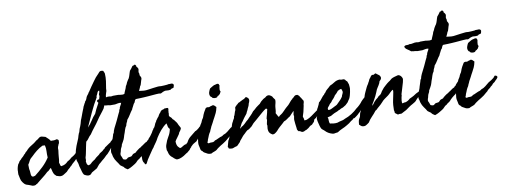

<svg xmlns="http://www.w3.org/2000/svg" viewBox="-103 -1081 3842 1460"><g transform="rotate(-10 1818.5 -351.0)"><path d="M307.6 -271.5 306.6 -263.7Q307.6 -260.3 304.7 -252Q299.8 -246.1 298.8 -239.3Q296.9 -235.4 295.4 -232.4Q293.9 -229.5 293 -224.6Q291 -218.8 291.5 -210.9Q292 -207 291.7 -203.4Q291.5 -199.7 291 -196.3Q289.1 -185.5 288.1 -175.3Q287.1 -165 286.1 -154.3Q286.1 -143.6 284.2 -129.9Q282.2 -116.2 280.3 -105.5Q284.7 -97.7 285.2 -90.8Q285.6 -83.5 292 -78.1Q311.5 -81.1 323.2 -87.4Q335 -93.8 345.7 -105.5Q353.5 -108.9 357.9 -112.3Q361.8 -115.7 369.1 -120.1L377 -127.9Q388.7 -134.3 390.1 -135.7Q391.1 -136.7 392.8 -137.7Q394.5 -138.7 396.5 -139.6Q413.1 -150.4 421.9 -162.1Q429.2 -168 434.1 -174.3Q438 -179.7 449.2 -184.6Q455.6 -192.4 463.4 -197.8Q471.2 -203.1 477.5 -210.9Q482.9 -210.9 485.4 -209Q486.8 -208 488.5 -207Q490.2 -206.1 492.2 -205.1Q495.1 -197.3 493.2 -189Q491.2 -180.7 486.3 -173.8Q481.4 -167.5 481.4 -166Q481.4 -165 480.5 -164.1Q477.5 -160.6 473.1 -156.7Q468.8 -153.3 465.8 -149.4Q460.9 -140.6 458 -140.6Q455.1 -140.6 453.1 -138.7Q444.3 -133.3 440.9 -130.9Q437 -127.4 429.7 -123Q419.4 -117.7 417 -115.2Q414.6 -112.8 413.1 -112.3Q401.4 -99.1 390.1 -90.3Q379.9 -82.5 368.2 -68.4Q364.3 -65.4 360.4 -62.5Q356.4 -59.6 353.5 -54.7Q344.7 -48.8 339.4 -43Q334 -37.1 327.1 -29.3Q321.3 -26.4 314.5 -21Q306.2 -14.6 299.8 -11.7Q297.4 -10.3 291.5 -7.3Q286.6 -4.9 282.2 -4.9Q271 -2.9 260.7 -6.8Q251.5 -10.3 242.2 -12.7Q238.3 -18.6 232.4 -22.5Q223.6 -33.2 219.7 -47.9Q215.8 -62.5 211.9 -79.1Q203.1 -73.2 197.3 -66.4Q191.4 -59.1 179.7 -53.7Q169.9 -44.4 159.7 -35.4Q149.4 -26.4 138.2 -18.1Q127.4 -9.8 116.2 -0.7Q105 8.3 93.8 17.6Q85.9 25.4 83 23.4Q74.2 34.2 51.8 30.3Q43.9 26.4 34.2 23.4Q27.3 21.5 18.6 17.6Q2 14.6 -9.3 2.9Q-20.5 -8.8 -28.3 -24.4Q-31.2 -32.7 -32.7 -39.1Q-33.2 -42.5 -34.2 -46.4Q-35.2 -50.3 -36.1 -54.7Q-36.6 -63 -39.1 -67.9Q-41 -73.2 -39.1 -78.1Q-41 -80.6 -40 -84.5Q-39.1 -89.4 -39.1 -91.8Q-40 -105.5 -36.6 -121.1Q-33.2 -136.7 -27.3 -149.4Q-24.4 -154.3 -19.5 -159.2Q-17.1 -162.1 -16.6 -165Q-16.1 -167.5 -13.7 -169.9Q-11.2 -172.9 -7.8 -175.8Q-2.9 -179.7 -1 -181.6Q1.5 -185.1 4.2 -188.2Q6.8 -191.4 10.3 -193.8Q13.7 -196.3 16.6 -199.2Q19.5 -202.1 22.5 -205.1Q25.9 -208.5 27.8 -211.9Q30.3 -215.8 35.2 -217.8Q39.1 -224.6 43.9 -229Q48.8 -233.4 54.7 -238.3Q71.3 -258.3 95.7 -272.5Q120.6 -286.6 139.6 -303.7Q146.5 -306.6 151.4 -310.5Q156.2 -314.5 161.1 -318.4Q173.3 -329.1 187.5 -325.2L212.9 -318.4Q222.7 -309.6 231.9 -300.8Q241.2 -292 248 -281.2Q251.5 -281.7 255.4 -282Q259.3 -282.2 263.7 -281.7Q272.5 -280.8 282.2 -283.2Q285.2 -283.2 288.1 -284.7Q291 -286.1 293 -286.1Q307.6 -281.2 307.6 -271.5ZM178.7 -256.8Q152.3 -244.1 130.9 -227.1Q109.4 -210 89.8 -190.4Q87.4 -188 84.7 -185.8Q82 -183.6 79.6 -181.2Q77.1 -179.2 74.7 -176.8Q72.3 -174.3 70.3 -171.9Q66.4 -167 63 -160.2Q59.6 -153.3 56.6 -147.5Q55.7 -145.5 54.7 -143.8Q53.7 -142.1 52.7 -141.1Q51.8 -140.1 50.8 -138.7Q49.8 -137.2 48.8 -135.7Q46.9 -130.9 47.4 -126Q47.9 -122.6 47.9 -115.2V-105.5Q47.9 -102.5 48.8 -95.7Q51.8 -85 51.8 -74.2Q51.8 -66.4 53.2 -55.2Q54.7 -43.9 60.5 -40Q66.9 -36.1 72.8 -38.1Q79.6 -40.5 84 -41Q118.2 -67.4 148.4 -96.2Q178.7 -125 202.1 -161.1Q200.2 -185.1 201.7 -210.4Q203.1 -234.4 197.3 -254.9Q193.4 -257.3 188 -256.3Q184.1 -255.9 178.7 -256.8Z M728.5 -230.5Q738.3 -228 742.7 -223.6Q746.1 -220.2 746.1 -215.8Q738.3 -205.1 736.8 -201.7Q735.4 -198.2 730.5 -196.3Q724.1 -186.5 717 -178Q710 -169.4 701.7 -161.6Q686.5 -147 671.9 -127.9Q665.5 -121.6 663.1 -118.2Q660.6 -114.7 654.3 -108.4Q642.6 -100.1 634.8 -91.3Q630.4 -86.4 625.7 -82.3Q621.1 -78.1 616.2 -74.2Q613.8 -72.3 611.6 -70.6Q609.4 -68.8 606.9 -66.9Q605 -64.9 602.5 -63Q600.1 -61 597.7 -58.6Q593.8 -54.7 588.9 -50.8Q586.9 -49.3 584.7 -47.6Q582.5 -45.9 580.1 -43.9Q574.2 -37.1 568.4 -30.3Q562.5 -23.4 556.6 -15.6Q546.4 -10.7 537.1 -3.9Q528.3 2.4 516.6 7.8Q511.7 10.7 507.3 17.1Q503.4 22.9 496.1 25.4Q488.3 28.3 479.5 26.9Q470.7 25.4 464.8 22.5Q458.5 18.1 457 17.6Q453.1 16.6 452.1 16.6Q442.9 3.4 439.5 -11.2Q437.5 -19 435.3 -26.9Q433.1 -34.7 430.7 -43Q428.7 -47.9 427.7 -53.2Q426.8 -58.6 425.8 -65.4L424.3 -73.2Q423.8 -75.2 423.3 -77.4Q422.9 -79.6 421.9 -82Q419.9 -86.9 418 -92.3Q416 -97.7 415 -103.5Q413.1 -115.2 413.6 -126.5Q414.1 -137.7 416 -148.4Q421.9 -180.7 433.1 -210Q444.3 -239.3 456.1 -265.6Q458.5 -277.8 461.4 -284.2Q464.4 -290.5 467.8 -301.8Q472.2 -307.1 474.6 -317.4Q475.6 -321.8 476.8 -326.2Q478 -330.6 479.5 -335Q481 -338.9 482.9 -343Q484.9 -347.2 486.8 -352.1Q490.7 -360.8 493.2 -370.1Q496.6 -381.3 498.5 -389.6Q499.5 -394.5 501.2 -398.9Q502.9 -403.3 504.9 -407.2Q508.8 -417.5 512.5 -427.2Q516.1 -437 519.5 -446.3Q522.9 -455.6 526.6 -464.8Q530.3 -474.1 534.2 -483.4Q535.2 -486.3 536.1 -489.3Q537.1 -492.2 538.1 -495.1Q540 -500.5 543.9 -505.9Q546.4 -512.7 548.8 -516.1Q552.7 -522 554.7 -525.4Q554.7 -530.8 558.1 -532.7Q560.5 -534.2 563.5 -539.1Q568.8 -547.4 570.8 -554.7Q572.8 -562 578.1 -570.3L589.8 -585Q590.8 -586.9 591.8 -588.9Q592.8 -590.8 593.8 -592.8Q596.2 -596.7 599.6 -599.6Q610.8 -617.2 623 -634.8L649.4 -671.9Q658.2 -685.5 668.9 -697.8Q679.7 -710 691.4 -721.7Q695.3 -726.6 700.7 -732.4Q706.1 -738.3 711.9 -739.3Q721.2 -740.2 731.4 -737.3Q734.4 -732.4 736.8 -727.1Q739.3 -721.7 741.2 -714.8Q743.2 -684.6 739.3 -656.2Q735.4 -627.9 730.5 -600.6Q729.5 -594.2 730 -591.3Q730.5 -588.4 729.5 -582Q727.5 -576.2 724.6 -566.9Q721.7 -557.6 719.7 -549.8Q719.7 -536.6 713.9 -525.4Q708 -514.6 706.1 -503.9Q703.1 -502 702.6 -497.6Q702.1 -493.2 699.2 -491.2Q696.8 -480 692.9 -471.7Q688.5 -462.9 685.5 -454.1Q678.2 -443.8 670.9 -434.1Q663.6 -424.3 655.8 -414.6Q647.9 -405.3 640.9 -395.3Q633.8 -385.3 627 -375Q609.9 -349.1 591.3 -326.2Q572.8 -303.2 555.7 -277.3Q542 -265.1 534.2 -252.9Q525.9 -239.7 511.7 -228.5Q509.3 -218.8 507.1 -208Q504.9 -197.3 502.4 -186Q500.5 -174.8 498 -163.1Q495.6 -151.4 493.2 -139.6Q492.7 -133.3 490.2 -126.5Q489.3 -123 488.3 -119.9Q487.3 -116.7 486.3 -113.3Q484.4 -106.4 485.4 -96.7Q485.8 -87.9 482.4 -80.1Q483.9 -76.2 484.9 -68.8Q485.4 -62.5 488.3 -57.6Q493.7 -48.8 500 -48.8Q507.3 -52.7 507.8 -52.2Q508.3 -51.8 510.7 -52.7Q515.6 -55.7 520.5 -60.5Q525.4 -65.4 529.3 -69.3Q534.7 -71.8 536.6 -73.7Q538.1 -75.2 542 -78.1Q544.9 -80.1 547.4 -81.1Q549.8 -82 551.8 -84Q565.9 -98.6 578.1 -106Q590.8 -113.3 598.6 -124L616.2 -134.8Q621.6 -137.7 626.5 -143.1Q630.9 -148.4 637.7 -151.4Q640.6 -155.3 641.6 -156.2Q642.6 -157.2 645.5 -161.1Q651.4 -165 657.2 -168.9Q663.1 -172.9 668.5 -176.8Q673.8 -180.7 679.9 -184.6Q686 -188.5 692.4 -192.4Q694.3 -197.3 698.7 -200.2Q703.1 -203.1 706.1 -206.1Q709 -209 710.9 -212.4Q713.4 -216.3 717.8 -216.8Q718.3 -221.2 722.2 -223.6Q726.1 -226.1 728.5 -230.5ZM675.8 -594.7H674.8Q666 -592.8 662.6 -585.9Q659.2 -579.1 656.2 -570.3Q654.3 -566.4 652.6 -563.5Q650.9 -560.5 649.9 -558.6Q647.9 -555.2 648.4 -546.9Q633.3 -522 619.6 -495.8Q606 -469.7 593.3 -442.4Q581.1 -415 568.4 -387.5Q555.7 -359.9 543 -332Q563 -352.1 579.6 -378.9Q587.9 -392.6 596.9 -404.3Q606 -416 615.2 -425.8Q622.1 -442.4 629.6 -458Q637.2 -473.6 645.5 -487.8Q661.6 -515.1 670.9 -552.7Q667 -564.9 671.9 -573.7Q676.8 -582.5 675.8 -594.7Z M973.6 -539.1Q995.1 -535.6 1011 -534.7Q1026.9 -533.7 1045.9 -537.1L1084.5 -542.5Q1100.1 -544.4 1122.1 -546.9Q1127.9 -547.4 1134.3 -546.9Q1137.7 -546.4 1140.6 -546.1Q1143.6 -545.9 1146.5 -545.9Q1159.2 -545.9 1171.4 -546.9Q1183.6 -547.9 1194.3 -548.8Q1196.3 -549.3 1198 -549.8Q1199.7 -550.3 1201.2 -550.8Q1204.1 -551.8 1207 -550.8Q1211.4 -550.8 1215.8 -550.8Q1220.2 -550.8 1224.6 -551.3Q1233.4 -551.8 1240.2 -544.9Q1243.2 -535.2 1242.2 -534.2Q1240.7 -532.7 1240.2 -531.2Q1239.3 -518.6 1236.8 -518.6Q1234.4 -518.6 1234.4 -516.6Q1226.6 -514.6 1221.2 -513.2Q1215.8 -511.7 1212.9 -506.8Q1196.3 -503.4 1182.1 -505.4Q1168 -507.8 1153.3 -501Q1146 -497.6 1139.2 -493.7Q1132.3 -489.3 1121.1 -493.2Q1111.3 -493.2 1098.6 -492.2Q1085.9 -491.2 1074.2 -490.2Q1057.6 -488.8 1036.9 -487.1Q1016.1 -485.4 1004.9 -484.9Q994.1 -484.4 974.1 -483.4Q954.1 -482.4 938.5 -482.4Q930.7 -476.1 928.2 -465.8Q925.8 -456.1 918 -450.2Q909.2 -430.7 905.3 -425.3Q900.9 -419.4 898.4 -410.2Q884.8 -392.6 873.5 -373.5Q863.3 -356 847.7 -337.9Q845.7 -327.1 840.3 -318.8Q835.4 -311 833 -296.9Q822.8 -283.2 817.4 -264.6Q814.9 -255.9 811.8 -246.6Q808.6 -237.3 804.7 -227.5Q802.7 -219.7 800.3 -212.4Q797.9 -205.1 794.9 -197.3Q791.5 -188.5 785.6 -179.2Q783.2 -175.3 780.5 -170.7Q777.8 -166 775.4 -161.1Q773.4 -159.2 773.4 -155.8Q773.4 -153.3 772.5 -150.4Q771 -147 769.5 -143.8Q768.1 -140.6 766.6 -138.2Q764.6 -134.8 761.7 -127.9Q760.3 -124.5 759.3 -117.7Q758.3 -110.8 756.8 -107.4Q756.3 -106 755.9 -104.5Q755.4 -103 754.9 -102.1Q754.4 -101.1 753.9 -99.6Q753.4 -98.1 752.9 -96.7Q750 -83 752.9 -78.1Q755.9 -73.2 757.8 -68.4Q758.8 -65.4 759.8 -63Q760.7 -60.5 761.7 -58.1Q764.2 -53.7 764.6 -48.8Q767.1 -47.9 769.5 -46.9Q772 -45.9 773.9 -44.9Q777.8 -43 783.2 -43Q789.6 -42 795.9 -48.3Q802.7 -55.2 807.6 -55.7Q813.5 -57.6 820.8 -57.6Q827.1 -57.6 832 -60.5Q835 -63 837.4 -65.4Q839.8 -67.9 841.8 -70.3Q844.7 -74.7 852.5 -77.1Q868.2 -81.1 869.1 -83.5Q869.6 -85.4 876 -90.8Q879.4 -93.3 882.6 -95.7Q885.7 -98.1 888.2 -100.1Q892.1 -103.5 901.4 -109.4Q911.1 -114.3 912.6 -115.2Q914.1 -116.2 920.9 -122.1Q925.8 -124.5 929.9 -127.2Q934.1 -129.9 937.5 -132.8Q942.9 -137.7 953.1 -143.6Q964.8 -148.4 966.1 -149.7Q967.3 -150.9 967.8 -152.8Q968.3 -154.8 978.5 -161.1Q981.9 -168.5 987.3 -173.8Q989.7 -176.3 992.7 -179.4Q995.6 -182.6 999 -186.5Q1005.4 -193.8 1011.2 -198.2Q1018.1 -203.6 1022.5 -208Q1024.4 -209.5 1027.3 -212.4Q1030.3 -215.3 1034.2 -215.8Q1037.1 -218.3 1039.3 -220.2Q1041.5 -222.2 1043.5 -224.1Q1045.4 -226.1 1048.1 -228.5Q1050.8 -231 1054.7 -234.4L1059.6 -239.3Q1063 -242.7 1064.5 -243.2Q1068.8 -243.2 1070.8 -240.2Q1073.2 -237.3 1077.1 -237.3Q1076.7 -231 1076.4 -227.1Q1076.2 -223.1 1076.2 -221.2Q1076.2 -217.3 1074.2 -213.9Q1068.4 -204.6 1061 -204.1Q1053.7 -203.1 1049.8 -193.4Q1046.9 -195.3 1042.5 -194.3Q1038.1 -193.4 1036.1 -191.4Q1038.1 -188 1038.1 -184.6Q1038.1 -182.6 1039.1 -177.7Q1021 -159.7 1015.6 -149.4Q1003.4 -136.7 1002.9 -135.3L1002 -133.8L994.1 -126Q980.5 -115.2 973.6 -105.5Q967.3 -96.2 953.1 -87.9Q942.4 -80.1 938.5 -76.2Q936.5 -74.2 933.6 -71.5Q930.7 -68.8 926.8 -65.4Q924.3 -63 919.4 -57.1Q914.6 -51.3 911.1 -48.8Q904.8 -43.9 897.9 -40Q892.6 -37.1 886.7 -30.3Q872.6 -23.9 865.7 -14.6Q859.4 -6.3 846.7 2Q837.9 7.8 822.8 16.6Q807.6 25.4 796.9 29.3Q795.4 29.8 793.9 30.3Q792.5 30.8 791.5 31.2Q790.5 31.7 789.1 32.2Q787.6 32.7 786.1 33.2Q778.3 28.3 771 23.4Q763.7 18.6 758.8 9.8Q749.5 2.9 744.6 0Q738.8 -3.4 734.4 -7.8Q729.5 -16.1 724.1 -24.4Q718.8 -32.7 712.4 -41Q699.7 -58.1 693.4 -78.1Q691.9 -80.6 690.9 -86.4L689.5 -95.7Q688.5 -99.6 687.5 -103Q686.5 -106.4 685.5 -109.4Q683.6 -114.3 684.6 -124Q684.6 -130.9 686.5 -136.7Q687.5 -140.1 688.5 -143.8Q689.5 -147.5 690.4 -151.4Q692.4 -157.7 694.8 -163.8Q697.3 -169.9 699.7 -175.8Q705.6 -189 708 -201.2Q713.9 -221.7 720.7 -240.2Q722.2 -243.7 723.1 -249.5Q723.6 -253.9 728.5 -255.9Q732.4 -275.4 741.2 -293.5Q750 -311.5 758.8 -328.1Q764.2 -338.4 769 -348.9Q773.9 -359.4 778.8 -370.1Q783.7 -380.9 788.6 -391.4Q793.5 -401.9 798.8 -412.1Q799.3 -422.9 806.6 -431.6Q807.1 -441.4 814.5 -452.6Q821.8 -463.9 824.2 -473.6Q813.5 -476.6 800.3 -474.1Q787.1 -471.7 777.3 -469.7Q759.8 -469.2 740.2 -469.7Q736.8 -470.2 733.6 -470.9Q730.5 -471.7 727.1 -472.2Q720.7 -473.6 714.8 -473.6Q706.1 -473.1 701.7 -475.1Q696.8 -477.5 692.4 -475.6Q678.7 -487.3 664.3 -496.1Q649.9 -504.9 645.5 -518.6Q645.5 -521.5 648.4 -523.4Q652.3 -526.4 653.3 -527.3Q661.6 -529.8 670.9 -528.8Q680.2 -528.3 686.5 -532.2Q700.7 -530.3 715.3 -534.2Q728.5 -538.1 743.2 -537.1Q745.1 -537.1 749 -536.1Q752.9 -535.2 754.9 -535.2Q759.8 -534.7 763.2 -535.2Q765.1 -535.6 767.1 -536.1Q769 -536.6 771.5 -537.1Q777.3 -538.1 784.2 -537.1Q791 -536.1 797.9 -537.1Q812 -538.1 828.6 -534.7Q846.7 -531.2 860.4 -536.1Q862.8 -543 865.5 -550Q868.2 -557.1 871.6 -564Q878.4 -578.1 881.8 -591.8Q885.7 -597.7 889.6 -605Q893.6 -612.3 895.5 -619.1L904.8 -634.8Q906.7 -637.7 908.7 -640.6Q910.6 -643.6 913.1 -646.5Q919.9 -660.6 923.3 -673.3Q925.3 -680.2 927.5 -687.3Q929.7 -694.3 932.6 -702.1Q939 -709 945.3 -717.3Q951.7 -725.6 958 -735.4Q965.3 -734.4 969.2 -739.3Q973.6 -744.1 982.4 -738.3Q982.4 -735.4 984.9 -732.9Q987.3 -730.5 985.4 -725.6Q995.1 -715.8 998 -708Q1000 -700.2 996.6 -689.9Q993.2 -679.7 998 -670.9Q1000 -666.5 999 -661.6Q998 -656.2 1000 -653.3Q1002.4 -647.9 1005.4 -643.6Q1008.8 -638.7 1008.8 -630.9Q1008.8 -627.9 1007.3 -623.5Q1005.9 -619.1 1003.9 -614.3Q1000.5 -599.6 998 -593.8Q997.1 -590.8 996.1 -587.6Q995.1 -584.5 994.1 -581.1Q987.3 -572.8 987.3 -570.8Q987.3 -569.3 986.3 -566.4Q984.9 -563.5 983.4 -559.8Q981.9 -556.2 980 -552.2Q978 -548.3 976.6 -544.9Q975.1 -541.5 973.6 -539.1Z M1256.8 -77.1Q1260.7 -82.5 1262.7 -84.5Q1265.1 -86.9 1268.6 -88.9Q1280.8 -114.7 1300.5 -129.9Q1320.3 -145 1342.8 -164.1Q1347.7 -164.1 1351.1 -167.5Q1354.5 -170.9 1359.4 -172.9Q1365.2 -178.2 1370.6 -181.6Q1375 -184.6 1377.9 -189.5Q1389.2 -194.8 1398.9 -204.1Q1409.2 -213.4 1418.9 -220.7Q1426.8 -222.7 1435.5 -218.8Q1439.5 -210.9 1438.5 -202.1Q1437.5 -193.4 1428.7 -192.4Q1425.8 -189.5 1422.4 -186.5Q1418.9 -183.6 1414.1 -182.6Q1404.3 -180.7 1401.4 -174.8Q1400.9 -165.5 1398.9 -163.6Q1397 -161.6 1396.5 -160.2Q1385.7 -142.1 1372.6 -129.2Q1359.4 -116.2 1347.7 -97.7Q1342.3 -94.2 1338.9 -86.9Q1321.3 -77.1 1313 -71.8Q1304.7 -66.4 1297.9 -58.6Q1292 -55.2 1292 -52.7Q1292 -50.8 1290 -48.8Q1280.3 -40.5 1278.8 -36.6Q1277.3 -32.7 1274.4 -30.3Q1269.5 -26.9 1265.9 -23.7Q1262.2 -20.5 1259.8 -18.1Q1253.9 -12.2 1247.1 -9.8Q1238.8 -2.9 1222.7 6.6Q1206.5 16.1 1189.5 21.2Q1172.4 26.4 1161.1 21.5L1154.3 16.1Q1152.3 14.6 1147.5 11.7Q1141.1 3.9 1133.3 -1.5Q1126.5 -6.3 1120.1 -15.6Q1112.8 -25.9 1110.8 -36.6Q1108.9 -47.9 1103.5 -58.6Q1101.1 -84 1107.4 -100.6Q1112.8 -117.2 1119.1 -131.6Q1125.5 -146 1133.3 -158.2Q1148.4 -181.6 1154.3 -213.9Q1143.6 -224.6 1142.1 -233.9Q1141.6 -238.8 1140.1 -245.1Q1138.7 -251.5 1136.7 -259.8Q1111.3 -243.2 1089.8 -217.8Q1068.4 -192.4 1051.8 -166L1040 -144.5Q1035.2 -135.3 1028.3 -127Q1023.4 -122.1 1023.4 -120.6Q1023.4 -119.1 1021.5 -117.2Q1017.6 -112.3 1015.1 -108.9Q1012.7 -105.5 1011.7 -103.5Q1010.7 -101.6 1009.8 -99.9Q1008.8 -98.1 1007.8 -96.7Q1004.9 -92.8 1002.9 -90.8Q1001 -88.9 998 -85Q984.4 -65.4 973.1 -48.3L950.2 -13.7Q944.8 -5.4 941.4 2.9Q938 11.7 931.6 18.6Q921.9 19.5 920.4 15.6Q918.9 11.7 920.9 8.8Q909.2 1 907.7 -21.5Q906.2 -43.9 912.1 -57.6Q909.2 -66.4 910.2 -67.4Q911.1 -68.4 911.1 -70.3Q923.8 -87.9 937 -105.5Q950.2 -123 964.8 -138.7Q967.3 -142.1 969.7 -145.5Q972.2 -148.9 974.1 -152.3Q979 -159.7 984.4 -165Q992.7 -179.2 1004.4 -194.3Q1016.1 -209 1023.4 -224.6Q1028.8 -230 1030.8 -235.4Q1033.2 -241.2 1039.1 -245.1Q1042.5 -251 1045.2 -256.6Q1047.9 -262.2 1049.8 -267.6Q1052.7 -276.9 1060.5 -286.1Q1062.5 -293 1065.4 -296.9Q1068.4 -300.8 1073.2 -305.7Q1073.7 -310.1 1078.6 -314Q1083.5 -317.9 1085.9 -322.3Q1088.4 -329.1 1090.8 -331.1Q1093.8 -333.5 1093.8 -337.9Q1098.6 -342.8 1103.5 -348.1Q1108.4 -353.5 1112.3 -361.3Q1126 -369.1 1131.3 -369.1Q1136.7 -369.1 1139.6 -374Q1143.6 -374 1148.2 -374Q1152.8 -374 1158.2 -374.5Q1169.4 -375.5 1169.9 -367.2Q1170.4 -365.2 1169.9 -362.3Q1169.4 -360.8 1168.9 -359.4Q1168.5 -357.9 1168 -356.4Q1168.5 -347.7 1168 -347.2Q1167 -346.2 1167 -345.7Q1166 -341.8 1166.5 -338.9Q1167 -336.4 1167 -330.1Q1166.5 -326.2 1166 -323.2Q1165.5 -320.3 1165 -317.9Q1164.1 -313 1168.9 -306.6Q1171.4 -303.2 1174.8 -301.3Q1178.2 -299.3 1181.6 -294.9Q1184.1 -292.5 1185.1 -289.1Q1186 -285.6 1188.5 -283.2Q1190.4 -280.8 1194.3 -278.3Q1198.2 -275.9 1200.2 -271.5Q1205.6 -267.6 1203.6 -266.6Q1202.1 -265.6 1208 -262.7Q1219.2 -248.5 1224.6 -232.4Q1231 -220.2 1235.4 -212.9Q1240.2 -205.1 1235.4 -197.3Q1232.4 -194.3 1228.5 -185.5Q1224.1 -181.2 1220.7 -175.8Q1218.8 -172.4 1217.8 -168.5Q1217.3 -165 1214.8 -162.1Q1206.1 -147.9 1196.8 -136.7Q1187.5 -125.5 1180.7 -112.3Q1181.2 -84.5 1191.4 -71.3Q1203.1 -57.6 1206.1 -57.6Q1212.4 -56.6 1219.7 -61.5L1232.4 -69.3Q1234.4 -70.3 1236.1 -71.3Q1237.8 -72.3 1239.3 -73.2Q1242.2 -75.2 1246.1 -76.2Q1256.3 -79.6 1255.9 -78.6Q1255.4 -77.1 1256.8 -77.1Z M1569.3 -489.3 1579.1 -486.3Q1581.1 -483.9 1581.1 -480.5Q1581.1 -478 1584 -475.6Q1582 -466.8 1580.6 -457.5Q1579.1 -448.2 1579.1 -439.5Q1579.1 -436 1581.5 -432.6Q1584 -429.2 1584 -426.8Q1579.1 -415.5 1576.7 -413.1Q1574.2 -410.6 1574.2 -408.2Q1569.3 -406.2 1566.9 -402.3Q1564.5 -398.4 1558.6 -398.4Q1556.6 -395.5 1554.2 -394Q1551.3 -392.1 1550.8 -388.7Q1534.7 -381.8 1515.6 -389.6Q1510.3 -398.9 1502 -402.3Q1489.3 -420.9 1501 -446.3Q1502.9 -451.2 1505.4 -456.5Q1507.8 -461.9 1509.8 -463.9Q1520 -471.2 1525.4 -473.6Q1527.3 -474.6 1529.5 -475.8Q1531.7 -477.1 1533.7 -478.5Q1537.1 -481 1543.9 -483.4Q1546.9 -484.4 1549.3 -484.4Q1553.2 -484.4 1556.6 -486.3Q1558.6 -486.8 1560.3 -487.3Q1562 -487.8 1563.5 -488.3Q1567.4 -489.3 1569.3 -489.3ZM1422.9 -56.6 1427.7 -54.7Q1436.5 -58.6 1449.2 -57.6Q1462.4 -56.6 1469.7 -61.5Q1474.6 -65.4 1476.6 -67.4Q1479.5 -70.3 1483.4 -69.3Q1499 -75.2 1509.8 -81.1Q1521 -86.9 1533.2 -89.8Q1541 -92.8 1546.9 -98.6Q1566.9 -105 1580.8 -116.7Q1594.7 -128.4 1611.3 -141.6Q1625 -149.4 1634.3 -155.3Q1643.6 -161.1 1654.3 -169.9Q1656.7 -175.3 1659.7 -177.2Q1662.1 -178.7 1665 -183.6Q1682.6 -183.6 1684.6 -169.9Q1679.7 -159.2 1671.4 -152.3Q1662.6 -145 1656.2 -136.7Q1648.4 -131.8 1643.6 -127.9Q1638.7 -124 1633.8 -116.2Q1633.3 -116.2 1627.9 -111.8Q1623 -107.4 1622.1 -107.4Q1614.3 -98.1 1610.4 -96.2Q1606.4 -94.2 1596.7 -85.9Q1590.3 -75.2 1579.1 -68.4Q1558.1 -48.3 1534.7 -34.7Q1522.5 -27.8 1511.7 -20.8Q1501 -13.7 1491.2 -6.8Q1486.3 -3.9 1484.4 -1.5Q1482.4 1 1477.5 4.9Q1472.7 8.8 1462.4 12.7Q1452.1 16.6 1444.3 19.5Q1438 23.4 1433.6 25.4Q1411.6 26.4 1400.4 18.6Q1387.7 11.7 1380.9 7.8Q1374 3.9 1369.1 -4.9Q1357.9 -10.3 1356 -22.9Q1355 -29.8 1353.5 -36.1Q1352.1 -42.5 1350.6 -48.8Q1349.6 -53.7 1348.6 -60.1Q1347.7 -66.4 1348.6 -73.2Q1351.1 -84.5 1351.6 -96.2Q1352.1 -106.9 1356.4 -117.2Q1360.8 -127 1361.8 -138.7Q1362.8 -150.4 1367.2 -160.2Q1373.5 -169.9 1372.6 -170.9Q1372.1 -171.4 1373 -173.8L1377.4 -179.7Q1378.9 -181.6 1381.8 -186.5L1387.7 -201.2Q1392.1 -209.5 1396.5 -214.8Q1400.9 -220.7 1404.3 -231.4Q1406.7 -238.3 1409.7 -242.2Q1411.6 -244.6 1413.3 -247.3Q1415 -250 1417 -252.9Q1419.4 -257.8 1421.9 -265.1Q1422.9 -268.6 1424.1 -271.7Q1425.3 -274.9 1426.8 -278.3Q1429.7 -286.1 1434.1 -293.9Q1438.5 -301.8 1443.4 -309.6Q1447.3 -317.4 1450.2 -321.3Q1453.1 -325.2 1461.9 -326.2Q1466.3 -327.1 1470.7 -325.7Q1476.1 -324.2 1480.5 -326.2Q1493.2 -332 1498 -332Q1502.9 -332 1504.9 -335Q1515.1 -334.5 1520.5 -328.1Q1525.9 -322.3 1532.2 -316.4Q1526.4 -288.1 1519 -272.9Q1511.7 -257.8 1502.9 -241.2Q1498 -233.4 1493.2 -223.6Q1488.3 -213.9 1484.4 -206.1Q1479.5 -195.3 1474.1 -187Q1467.8 -177.2 1464.8 -168L1460.4 -158.7Q1457.5 -152.8 1456.1 -149.4Q1455.1 -146 1453.9 -142.8Q1452.6 -139.6 1450.7 -137.2Q1448.7 -134.8 1447.3 -132.1Q1445.8 -129.4 1444.3 -127Q1441.4 -121.1 1438.5 -115.2Q1435.5 -109.4 1433.6 -102.5Q1428.7 -91.8 1427.7 -88.4Q1427.2 -87.4 1426.8 -86.2Q1426.3 -85 1425.8 -84Q1423.8 -73.2 1419.9 -66.4Q1416 -59.6 1422.9 -56.6Z M1680.7 -124Q1685.5 -124.5 1688.5 -128.4Q1690.4 -130.9 1695.3 -134.8Q1696.8 -135.7 1698.2 -136.7Q1699.7 -137.7 1701.7 -138.7Q1703.6 -139.6 1705.1 -140.6Q1706.5 -141.6 1708 -142.6Q1720.7 -151.9 1730 -162.1Q1739.3 -171.9 1751 -180.7Q1757.3 -188 1763.9 -194.6Q1770.5 -201.2 1776.9 -207.5Q1789.1 -219.2 1800.8 -235.4Q1816.4 -247.1 1830.1 -260.7Q1839.4 -266.6 1845.2 -272Q1851.1 -277.3 1861.3 -283.2Q1866.2 -289.1 1872.1 -295.9Q1877.9 -302.7 1885.7 -307.6Q1894 -315.9 1902.8 -319.3Q1911.6 -322.8 1919.9 -331.1Q1934.6 -338.9 1946.3 -333.5Q1958 -328.1 1964.8 -320.3Q1968.3 -311.5 1976.6 -301.8Q1977.5 -300.3 1978.5 -298.8Q1979.5 -297.4 1980.5 -296.4Q1982.4 -294.4 1982.4 -289.1Q1982.4 -277.8 1979.5 -266.6Q1978 -261.2 1976.8 -255.9Q1975.6 -250.5 1974.6 -245.1Q1973.6 -238.3 1973.1 -231.7Q1972.7 -225.1 1972.2 -218.3Q1971.7 -205.6 1967.8 -191.4Q1973.1 -183.6 1977.1 -174.8Q1981 -165.5 1986.3 -160.2Q1989.7 -160.6 1995.1 -168Q1997.6 -169.9 2000.2 -171.6Q2002.9 -173.3 2006.3 -175.3Q2013.2 -179.2 2017.6 -183.6Q2021.5 -187.5 2024.9 -190.9Q2028.3 -194.3 2031.7 -197.3Q2039.1 -203.6 2044.9 -210.9Q2048.3 -214.4 2051.8 -217.5Q2055.2 -220.7 2058.6 -223.6Q2062 -226.6 2065.7 -229.7Q2069.3 -232.9 2073.2 -236.3Q2077.1 -240.2 2080.6 -244.4Q2084 -248.5 2087.4 -252.4Q2090.8 -256.3 2094.2 -260.5Q2097.7 -264.6 2101.6 -268.6Q2105 -272.9 2107.9 -273.9Q2111.3 -275.4 2113.3 -280.3Q2120.6 -283.7 2126.5 -291Q2131.8 -297.9 2141.6 -300.8Q2151.4 -301.8 2154.3 -300.8Q2157.2 -299.8 2163.1 -293.9Q2168 -290.5 2170.4 -284.2Q2172.9 -277.8 2177.7 -274.4Q2186.5 -256.8 2191.4 -252.9Q2194.8 -245.1 2192.9 -237.3L2188.5 -221.7Q2188 -215.8 2187.5 -212.2Q2187 -208.5 2186.5 -206.5Q2186 -204.6 2185.5 -202.6Q2185.1 -200.7 2184.6 -198.2Q2178.7 -164.1 2167 -131.8Q2167.5 -125 2170.9 -117.7Q2173.8 -111.8 2172.9 -100.6Q2178.7 -99.6 2184.1 -100.6Q2189.5 -101.6 2193.4 -102.5Q2213.9 -110.8 2232.4 -124Q2245.1 -133.8 2258.8 -143.1Q2272.9 -152.8 2285.2 -162.1Q2289.6 -165.5 2293 -169.4Q2296.4 -173.3 2300.8 -176.8Q2310.5 -184.6 2319.8 -189.5Q2329.1 -194.3 2338.9 -199.2Q2343.8 -202.1 2346.7 -205.1Q2349.6 -208 2353.5 -211.9Q2358.4 -216.8 2367.2 -222.2Q2376 -227.5 2383.8 -231.4Q2397.5 -231.9 2397.9 -227.1L2399.4 -217.8Q2386.7 -209 2375.5 -199.7Q2364.3 -190.4 2352.5 -180.7Q2349.6 -178.7 2347.2 -177.2Q2344.7 -175.8 2339.8 -173.8Q2335.9 -170.9 2334.5 -168.5Q2333 -166 2328.1 -163.1Q2325.2 -160.6 2322.3 -158.4Q2319.3 -156.2 2316.4 -153.8Q2310.5 -149.4 2305.7 -144.5Q2298.8 -139.6 2293 -134.8Q2287.1 -129.9 2282.2 -125Q2276.9 -119.6 2273.4 -114.3Q2270.5 -109.4 2263.7 -103.5Q2258.8 -101.6 2255.4 -98.6L2248 -92.8Q2246.1 -86.9 2245.1 -82.5Q2244.6 -78.6 2239.3 -73.2Q2231.4 -66.4 2230 -64Q2228.5 -61.5 2225.6 -58.6Q2223.6 -57.1 2218.8 -55.2Q2216.8 -54.7 2214.8 -53.7Q2212.9 -52.7 2210.9 -51.8Q2206.5 -49.3 2202.1 -44.9Q2200.2 -43 2198 -41Q2195.8 -39.1 2193.4 -37.1Q2189.5 -34.7 2186 -32.7Q2182.6 -30.8 2180.2 -28.8Q2176.3 -25.9 2166 -23.4Q2155.8 -16.6 2151.4 -17.1Q2148.4 -17.6 2141.6 -16.6Q2139.2 -15.6 2137.2 -18.6Q2135.3 -21.5 2131.8 -21.5Q2125.5 -27.3 2122.1 -26.4Q2118.2 -25.4 2115.2 -27.3Q2105.5 -38.6 2105.5 -43.9Q2105.5 -46.9 2105.2 -50Q2105 -53.2 2104.5 -56.6Q2102.5 -71.3 2100.6 -86.4Q2098.6 -101.6 2097.7 -118.2Q2097.7 -125 2099.1 -130.9Q2101.1 -138.2 2101.6 -143.6Q2101.6 -146 2100.6 -150.9Q2099.6 -155.8 2099.6 -157.2Q2100.6 -165.5 2102.5 -171.9Q2104.5 -177.7 2103.5 -185.5Q2097.2 -178.2 2092.3 -173.1Q2087.4 -168 2084 -164.6Q2080.6 -161.1 2077.4 -157.7Q2074.2 -154.3 2071.3 -150.4Q2056.2 -141.6 2045.9 -133.3Q2035.2 -124.5 2019.5 -119.1Q2012.7 -112.3 2006.1 -106.2Q1999.5 -100.1 1993.2 -94.7Q1986.8 -89.4 1980.2 -83.3Q1973.6 -77.1 1966.8 -70.3Q1950.7 -49.3 1931.6 -39.1Q1924.8 -37.1 1920.9 -36.6Q1917 -36.1 1913.1 -39.1Q1892.6 -50.8 1888.7 -69.3Q1884.8 -87.9 1889.6 -110.4Q1885.3 -119.6 1890.9 -137Q1896.5 -154.3 1892.6 -162.1Q1894 -169.4 1896 -177Q1897.9 -184.6 1900.4 -192.4Q1902.8 -200.2 1904.5 -207.8Q1906.2 -215.3 1907.2 -222.7Q1912.1 -229.5 1908.7 -233.4Q1905.3 -237.3 1902.3 -240.2Q1885.7 -230.5 1870.6 -217.3Q1855.5 -204.1 1839.8 -190.4Q1835.9 -187 1832.3 -183.8Q1828.6 -180.7 1824.7 -177.2Q1821.3 -173.8 1817.4 -170.7Q1813.5 -167.5 1809.6 -164.1L1793.9 -150.9Q1785.6 -144 1780.3 -136.7Q1773.9 -127.9 1770 -125L1763.7 -120.1Q1759.3 -117.7 1755.9 -114.3Q1753.9 -112.3 1750 -109.4Q1747.1 -106.9 1742.2 -105L1733.4 -101.6Q1727.5 -97.7 1721.2 -91.3Q1714.8 -85 1710 -80.1Q1706.1 -76.2 1701.2 -72.3Q1695.8 -67.9 1693.4 -64.5Q1687.5 -56.2 1679.2 -46.9Q1675.8 -43 1672.1 -38.8Q1668.5 -34.7 1665 -30.3Q1664.6 -25.9 1659.7 -21L1650.4 -11.7Q1648.4 -9.8 1646.5 -7.6Q1644.5 -5.4 1642.1 -2.9Q1638.2 1.5 1632.8 3.9L1626 5.4Q1620.6 6.3 1618.2 7.8Q1615.2 8.8 1612.1 10Q1608.9 11.2 1605.5 12.7Q1599.1 15.6 1590.8 14.6L1579.1 13.2Q1574.7 12.7 1569.3 8.8Q1569.3 1 1564.5 -2Q1566.9 -15.1 1570.8 -25.4Q1574.7 -36.1 1577.1 -47.9Q1584.5 -58.1 1588.4 -69.8Q1592.3 -81.5 1598.6 -93.8Q1603 -106 1608.9 -119.1L1619.1 -142.6Q1621.1 -148.4 1622.8 -153.8Q1624.5 -159.2 1626 -164.1Q1628.9 -174.3 1633.8 -181.6Q1640.1 -191.9 1640.6 -196.3Q1651.4 -209 1651.4 -222.7Q1656.7 -228.5 1659.2 -239.3Q1661.6 -249.5 1665 -257.8Q1667 -261.7 1668.5 -264.6Q1669.9 -267.6 1670.9 -272.5Q1671.9 -278.8 1671.4 -281.7Q1670.9 -285.6 1673.8 -291Q1675.8 -293.5 1677.7 -295.4Q1679.7 -297.4 1681.6 -299.3Q1683.6 -301.3 1685.5 -303.2Q1687.5 -305.2 1689.5 -307.6Q1693.8 -308.1 1696.3 -312.5Q1698.7 -316.4 1702.1 -318.4Q1712.9 -321.8 1714.4 -323.2Q1716.3 -325.2 1716.8 -325.2L1731.4 -332.5Q1732.9 -333.5 1734.6 -334.2Q1736.3 -335 1738.3 -335.9Q1740.2 -336.9 1741.7 -337.4Q1743.2 -337.9 1744.1 -338.4Q1745.1 -338.9 1746.6 -339.4Q1748 -339.8 1750 -340.8Q1752.4 -343.3 1757.8 -346.7Q1763.2 -350.1 1765.6 -352.5Q1775.4 -348.6 1782.2 -340.3Q1789.1 -332 1786.1 -318.4Q1785.2 -313.5 1783.2 -309.1Q1781.2 -304.7 1779.3 -300.8Q1777.8 -297.4 1776.9 -291.5Q1775.9 -285.6 1774.4 -283.2Q1767.6 -271 1765.6 -265.1Q1763.2 -257.8 1760.7 -252.9Q1756.8 -246.6 1753.9 -240.2Q1751 -232.4 1748.5 -227.5Q1746.1 -222.7 1741.2 -217.8Q1737.3 -212.9 1735.4 -210.9Q1731.9 -207.5 1729.5 -203.1Q1726.1 -198.7 1722.7 -193.8Q1719.2 -189 1715.8 -183.6Q1709.5 -173.3 1701.2 -164.1L1690.9 -144.5Q1686 -135.3 1680.7 -124Z M2306.6 -215.8Q2313 -219.2 2322.3 -230.7Q2331.5 -242.2 2340.3 -253.2Q2349.1 -264.2 2353.5 -265.6Q2356.4 -270.5 2358.9 -273.9Q2361.3 -277.3 2366.2 -280.3Q2374 -294.4 2386.7 -304.2Q2399.9 -314.5 2411.1 -326.2Q2420.4 -330.1 2429.9 -335Q2439.5 -339.8 2448.7 -346.2Q2467.8 -358.9 2491.2 -359.4Q2502 -354.5 2512.2 -356.4Q2522 -358.4 2531.2 -351.6Q2536.6 -342.3 2540 -340.3Q2543.5 -338.4 2545.9 -335Q2549.8 -322.8 2551.8 -318.8Q2554.2 -314.9 2554.7 -310.5Q2555.2 -303.2 2555.7 -298.1Q2556.2 -293 2556.6 -289.6Q2557.1 -283.2 2556.6 -277.3Q2553.7 -252.4 2546.9 -227.5Q2545.9 -224.6 2544.9 -221.7Q2543.9 -218.8 2543 -215.3Q2541 -209 2538.1 -204.1Q2530.8 -194.8 2527.8 -189Q2523.4 -181.2 2521.5 -178.7Q2515.6 -172.9 2510.5 -168Q2505.4 -163.1 2501 -159.2Q2496.6 -156.7 2492.2 -154.1Q2487.8 -151.4 2483.4 -148.4Q2475.1 -143.1 2463.9 -140.6L2455.1 -135.3Q2450.7 -132.3 2445.3 -131.8Q2436.5 -125.5 2425.8 -121.6Q2420.9 -119.6 2415.8 -117.7Q2410.6 -115.7 2405.3 -113.3Q2397.9 -110.4 2392.6 -106.4Q2387.2 -102.5 2378.9 -98.6Q2374.5 -97.2 2364.7 -95.2Q2355.5 -93.8 2351.6 -91.8Q2356.4 -82 2355.5 -67.4Q2355 -53.7 2360.4 -43Q2373 -40 2388.2 -38.6Q2403.3 -37.1 2417 -39.1Q2419.4 -39.6 2422.1 -40.5Q2424.8 -41.5 2427.7 -42.5Q2430.7 -43.5 2433.6 -44.4Q2436.5 -45.4 2439.5 -45.9Q2450.2 -47.9 2460.4 -50.8Q2470.7 -53.7 2478.5 -58.6Q2506.8 -68.4 2533.2 -85Q2559.6 -101.6 2579.1 -121.1Q2590.8 -128.9 2605 -142.6Q2619.1 -156.2 2627 -168Q2641.6 -183.6 2652.8 -192.4Q2664.1 -201.2 2673.8 -200.2Q2681.6 -200.2 2689 -190.9Q2696.3 -181.6 2687.5 -170.9Q2678.2 -165 2667 -153.3Q2656.2 -141.6 2644.5 -136.7Q2636.2 -131.3 2622.6 -115.2Q2609.4 -100.1 2600.6 -91.8Q2598.6 -89.8 2596.2 -87.4Q2593.8 -85 2590.3 -82.5Q2584 -77.6 2580.1 -72.3Q2564.9 -59.6 2550.8 -50.8Q2545.4 -52.7 2542 -48.8Q2537.6 -43.5 2534.2 -41Q2532.7 -40 2531.2 -39.1Q2529.8 -38.1 2527.8 -37.1Q2525.9 -36.1 2524.4 -35.2Q2522.9 -34.2 2521.5 -33.2Q2513.7 -26.4 2504.4 -19.5Q2495.1 -12.7 2485.4 -7.8Q2475.6 -2 2465.8 3.2Q2456.1 8.3 2446.3 12.2Q2436.5 16.1 2427 21.5Q2417.5 26.9 2408.2 33.2L2397.5 34.7Q2395 35.2 2392.6 35.4Q2390.1 35.6 2387.7 36.1Q2382.3 38.1 2377.4 38.1Q2372.6 38.1 2365.2 36.1Q2333 27.3 2312.5 4.9Q2309.6 2 2306.4 -0.7Q2303.2 -3.4 2299.8 -5.9Q2292 -11.7 2289.1 -16.6Q2284.7 -23.9 2280 -39.6Q2275.4 -55.2 2272 -71.5Q2268.6 -87.9 2268.6 -96.7Q2271.5 -102.5 2274.9 -116.9Q2278.3 -131.3 2280.8 -145.8Q2283.2 -160.2 2283.2 -166Q2285.2 -168 2290.8 -179Q2296.4 -189.9 2301.5 -201.4Q2306.6 -212.9 2306.6 -215.8ZM2463.9 -278.3Q2457 -269.5 2450.2 -261.7Q2443.4 -253.9 2434.6 -247.1Q2428.7 -236.3 2420.9 -227.5Q2413.1 -218.8 2405.3 -210.9Q2401.4 -203.1 2396.5 -198.7Q2391.6 -194.3 2385.7 -189.5Q2379.4 -178.7 2370.1 -168.9Q2360.8 -159.2 2366.2 -146.5Q2377 -144.5 2387.7 -149.4Q2398.4 -154.3 2406.2 -158.2Q2410.2 -160.6 2414.3 -162.6Q2418.5 -164.6 2422.4 -166.5Q2426.3 -168.5 2430.2 -170.4Q2434.1 -172.4 2437.5 -174.8L2462.9 -200.2Q2468.8 -205.6 2474.6 -212.9Q2477.1 -216.3 2479.7 -220Q2482.4 -223.6 2485.4 -227.5Q2487.8 -238.3 2493.2 -247.6Q2499 -257.3 2498 -267.6Q2497.6 -272 2494.6 -277.8Q2491.7 -283.7 2491.2 -287.1Q2481 -287.1 2476.1 -283.7Q2473.6 -281.7 2470.5 -280.5Q2467.3 -279.3 2463.9 -278.3Z M2700.2 -120.1Q2708 -125 2712.9 -132.8Q2715.3 -136.7 2718.3 -140.6Q2721.2 -144.5 2724.6 -148.4Q2737.3 -163.1 2752 -172.9Q2758.8 -183.1 2769 -188Q2779.3 -193.4 2785.2 -204.1Q2786.6 -206.1 2788.6 -210Q2790.5 -213.9 2792 -215.8Q2810.5 -241.7 2832 -258.8Q2835 -261.2 2837.9 -263.7Q2840.8 -266.1 2843.3 -268.6Q2847.2 -272.5 2856.4 -278.3Q2860.8 -280.8 2865.2 -283.9Q2869.6 -287.1 2873.5 -291Q2881.3 -298.8 2891.6 -302.7Q2897.9 -305.7 2904.3 -307.1Q2907.2 -308.1 2910.4 -308.8Q2913.6 -309.6 2917 -310.5Q2923.8 -312.5 2929.2 -314Q2934.6 -315.4 2941.4 -313.5Q2957 -307.1 2964.8 -287.1Q2967.8 -279.8 2961.7 -256.3Q2955.6 -232.9 2947.3 -207.8Q2939 -182.6 2935.5 -168.9Q2933.6 -161.6 2934.6 -160.6Q2935.5 -159.7 2935.5 -158.2Q2933.6 -153.3 2932.6 -149.4Q2931.6 -145.5 2930.7 -140.6Q2928.7 -132.8 2927.7 -119.6Q2926.8 -106.4 2928.7 -98.6Q2938.5 -99.1 2939.9 -100.6Q2940.9 -101.6 2942.4 -101.6Q2946.3 -102.5 2948.7 -102.1Q2951.2 -101.6 2955.1 -102.5Q2975.1 -107.9 2991.2 -124Q3000 -127.9 3008.1 -131.8Q3016.1 -135.7 3023.4 -139.6Q3037.1 -149.4 3045.4 -153.8Q3053.7 -158.2 3070.3 -166Q3076.7 -173.3 3087.4 -178.2Q3097.2 -182.6 3106.4 -190.4Q3109.4 -193.4 3111.3 -195.8Q3114.3 -199.7 3117.2 -197.3Q3122.1 -192.4 3123.5 -187Q3125 -181.6 3124 -179.7Q3116.7 -172.4 3115.7 -168Q3114.7 -163.6 3113.3 -162.1Q3108.4 -157.2 3098.6 -153.3Q3090.3 -149.9 3088.4 -147Q3086.4 -144 3085 -142.6Q3082 -139.6 3079.6 -138.2Q3077.1 -136.7 3074.2 -133.8Q3072.3 -130.9 3068.8 -130.4L3062.5 -128.9Q3056.6 -124 3052.7 -120.1Q3048.8 -116.2 3043.9 -111.3Q3036.6 -104 3034.2 -100.1Q3032.2 -96.7 3023.4 -90.8L3003.9 -79.1Q2990.2 -72.3 2976.6 -62.5Q2962.9 -52.7 2949.2 -43Q2940.4 -37.6 2929.2 -32.7Q2918.9 -28.3 2910.2 -22.5Q2905.8 -22.5 2904.8 -22.9Q2903.3 -23.9 2899.4 -21.5Q2894.5 -23.9 2889.6 -22Q2884.3 -19.5 2879.9 -21.5Q2875 -25.4 2871.8 -27.8Q2868.7 -30.3 2866.7 -31.2Q2863.8 -33.2 2861.3 -36.1Q2859.4 -41 2859.9 -46.9Q2860.4 -52.7 2857.4 -56.6Q2857.4 -78.1 2858.9 -97.7Q2860.4 -117.2 2865.2 -138.7Q2866.2 -145.5 2870.1 -162.4Q2874 -179.2 2876.5 -194.8Q2878.9 -210.4 2875 -212.9Q2864.3 -207 2853 -195.3Q2847.7 -189.5 2842.3 -184.6Q2836.9 -179.7 2832 -175.8L2816.9 -165Q2813.5 -162.6 2809.6 -159.9Q2805.7 -157.2 2801.8 -154.3Q2794.9 -149.4 2790 -144.5Q2785.2 -139.6 2779.3 -132.8Q2775.9 -129.4 2772.7 -126.2Q2769.5 -123 2766.6 -119.6Q2760.7 -113.3 2752.9 -107.4Q2748 -102.5 2745.6 -101.1Q2743.2 -99.6 2739.3 -95.7L2730 -86.4Q2725.6 -82 2718.8 -79.1Q2703.1 -58.1 2683.8 -38.6Q2664.6 -19 2653.3 1Q2641.6 10.7 2628.4 18.1Q2615.2 25.4 2596.7 19.5Q2586.9 13.7 2584 9.8Q2581.1 6.3 2577.1 3.9Q2578.1 -6.8 2579.1 -16.6Q2580.1 -26.4 2585 -37.1L2590.8 -46.9Q2595.7 -55.2 2597.2 -66.4Q2598.6 -78.1 2603.5 -86.9Q2609.4 -96.7 2610.8 -103Q2612.3 -108.9 2615.2 -114.3Q2617.7 -120.1 2620.6 -123.5Q2623.5 -127 2626 -132.8Q2628.4 -138.2 2632.8 -144Q2637.2 -149.9 2639.6 -155.3Q2645.5 -176.3 2655.3 -198.2Q2657.2 -205.1 2659.2 -211.4Q2661.1 -217.8 2664.1 -223.6Q2666.5 -229 2668.9 -234.4Q2671.4 -239.7 2673.8 -244.6Q2676.3 -250 2678.7 -255.1Q2681.2 -260.3 2683.6 -265.6Q2686.5 -271.5 2689 -275.9Q2691.4 -280.3 2695.3 -285.2Q2696.8 -287.6 2698.2 -290Q2699.7 -292.5 2700.7 -294.9Q2701.7 -297.4 2703.1 -299.8Q2704.6 -302.2 2706.1 -304.7Q2707.5 -307.1 2709 -309.8Q2710.4 -312.5 2711.4 -315.9Q2713.4 -322.3 2718.8 -328.1Q2722.2 -332 2724.9 -335.7Q2727.5 -339.4 2729.5 -342.8Q2732.9 -349.1 2742.2 -351.6Q2750.5 -347.7 2759.5 -354.7Q2768.6 -361.8 2774.4 -353.5Q2788.1 -344.7 2793 -339.8Q2798.8 -334.5 2800.8 -329.1Q2805.7 -320.3 2801.8 -311Q2797.9 -301.8 2788.1 -294.9Q2784.7 -279.8 2774.4 -263.7Q2769.5 -256.3 2765.1 -249.3Q2760.7 -242.2 2756.8 -235.4L2749 -215.8Q2743.2 -202.1 2736.8 -188.5Q2730.5 -174.8 2722.7 -162.1Q2716.3 -148.9 2713.1 -145Q2710 -141.1 2707.8 -137.5Q2705.6 -133.8 2700.2 -120.1Z M3346.7 -539.1Q3368.2 -535.6 3384 -534.7Q3399.9 -533.7 3418.9 -537.1L3457.5 -542.5Q3473.1 -544.4 3495.1 -546.9Q3501 -547.4 3507.3 -546.9Q3510.7 -546.4 3513.7 -546.1Q3516.6 -545.9 3519.5 -545.9Q3532.2 -545.9 3544.4 -546.9Q3556.6 -547.9 3567.4 -548.8Q3569.3 -549.3 3571 -549.8Q3572.8 -550.3 3574.2 -550.8Q3577.1 -551.8 3580.1 -550.8Q3584.5 -550.8 3588.9 -550.8Q3593.3 -550.8 3597.7 -551.3Q3606.4 -551.8 3613.3 -544.9Q3616.2 -535.2 3615.2 -534.2Q3613.8 -532.7 3613.3 -531.2Q3612.3 -518.6 3609.9 -518.6Q3607.4 -518.6 3607.4 -516.6Q3599.6 -514.6 3594.2 -513.2Q3588.9 -511.7 3585.9 -506.8Q3569.3 -503.4 3555.2 -505.4Q3541 -507.8 3526.4 -501Q3519 -497.6 3512.2 -493.7Q3505.4 -489.3 3494.1 -493.2Q3484.4 -493.2 3471.7 -492.2Q3459 -491.2 3447.3 -490.2Q3430.7 -488.8 3409.9 -487.1Q3389.2 -485.4 3377.9 -484.9Q3367.2 -484.4 3347.2 -483.4Q3327.1 -482.4 3311.5 -482.4Q3303.7 -476.1 3301.3 -465.8Q3298.8 -456.1 3291 -450.2Q3282.2 -430.7 3278.3 -425.3Q3273.9 -419.4 3271.5 -410.2Q3257.8 -392.6 3246.6 -373.5Q3236.3 -356 3220.7 -337.9Q3218.8 -327.1 3213.4 -318.8Q3208.5 -311 3206.1 -296.9Q3195.8 -283.2 3190.4 -264.6Q3188 -255.9 3184.8 -246.6Q3181.6 -237.3 3177.7 -227.5Q3175.8 -219.7 3173.3 -212.4Q3170.9 -205.1 3168 -197.3Q3164.6 -188.5 3158.7 -179.2Q3156.2 -175.3 3153.6 -170.7Q3150.9 -166 3148.4 -161.1Q3146.5 -159.2 3146.5 -155.8Q3146.5 -153.3 3145.5 -150.4Q3144 -147 3142.6 -143.8Q3141.1 -140.6 3139.6 -138.2Q3137.7 -134.8 3134.8 -127.9Q3133.3 -124.5 3132.3 -117.7Q3131.3 -110.8 3129.9 -107.4Q3129.4 -106 3128.9 -104.5Q3128.4 -103 3127.9 -102.1Q3127.4 -101.1 3127 -99.6Q3126.5 -98.1 3126 -96.7Q3123 -83 3126 -78.1Q3128.9 -73.2 3130.9 -68.4Q3131.8 -65.4 3132.8 -63Q3133.8 -60.5 3134.8 -58.1Q3137.2 -53.7 3137.7 -48.8Q3140.1 -47.9 3142.6 -46.9Q3145 -45.9 3147 -44.9Q3150.9 -43 3156.2 -43Q3162.6 -42 3168.9 -48.3Q3175.8 -55.2 3180.7 -55.7Q3186.5 -57.6 3193.8 -57.6Q3200.2 -57.6 3205.1 -60.5Q3208 -63 3210.4 -65.4Q3212.9 -67.9 3214.8 -70.3Q3217.8 -74.7 3225.6 -77.1Q3241.2 -81.1 3242.2 -83.5Q3242.7 -85.4 3249 -90.8Q3252.4 -93.3 3255.6 -95.7Q3258.8 -98.1 3261.2 -100.1Q3265.1 -103.5 3274.4 -109.4Q3284.2 -114.3 3285.6 -115.2Q3287.1 -116.2 3293.9 -122.1Q3298.8 -124.5 3303 -127.2Q3307.1 -129.9 3310.5 -132.8Q3315.9 -137.7 3326.2 -143.6Q3337.9 -148.4 3339.1 -149.7Q3340.3 -150.9 3340.8 -152.8Q3341.3 -154.8 3351.6 -161.1Q3355 -168.5 3360.4 -173.8Q3362.8 -176.3 3365.7 -179.4Q3368.7 -182.6 3372.1 -186.5Q3378.4 -193.8 3384.3 -198.2Q3391.1 -203.6 3395.5 -208Q3397.5 -209.5 3400.4 -212.4Q3403.3 -215.3 3407.2 -215.8Q3410.2 -218.3 3412.4 -220.2Q3414.6 -222.2 3416.5 -224.1Q3418.5 -226.1 3421.1 -228.5Q3423.8 -231 3427.7 -234.4L3432.6 -239.3Q3436 -242.7 3437.5 -243.2Q3441.9 -243.2 3443.8 -240.2Q3446.3 -237.3 3450.2 -237.3Q3449.7 -231 3449.5 -227.1Q3449.2 -223.1 3449.2 -221.2Q3449.2 -217.3 3447.3 -213.9Q3441.4 -204.6 3434.1 -204.1Q3426.8 -203.1 3422.9 -193.4Q3419.9 -195.3 3415.5 -194.3Q3411.1 -193.4 3409.2 -191.4Q3411.1 -188 3411.1 -184.6Q3411.1 -182.6 3412.1 -177.7Q3394 -159.7 3388.7 -149.4Q3376.5 -136.7 3376 -135.3L3375 -133.8L3367.2 -126Q3353.5 -115.2 3346.7 -105.5Q3340.3 -96.2 3326.2 -87.9Q3315.4 -80.1 3311.5 -76.2Q3309.6 -74.2 3306.6 -71.5Q3303.7 -68.8 3299.8 -65.4Q3297.4 -63 3292.5 -57.1Q3287.6 -51.3 3284.2 -48.8Q3277.8 -43.9 3271 -40Q3265.6 -37.1 3259.8 -30.3Q3245.6 -23.9 3238.8 -14.6Q3232.4 -6.3 3219.7 2Q3210.9 7.8 3195.8 16.6Q3180.7 25.4 3169.9 29.3Q3168.5 29.8 3167 30.3Q3165.5 30.8 3164.6 31.2Q3163.6 31.7 3162.1 32.2Q3160.6 32.7 3159.2 33.2Q3151.4 28.3 3144 23.4Q3136.7 18.6 3131.8 9.8Q3122.6 2.9 3117.7 0Q3111.8 -3.4 3107.4 -7.8Q3102.5 -16.1 3097.2 -24.4Q3091.8 -32.7 3085.4 -41Q3072.8 -58.1 3066.4 -78.1Q3064.9 -80.6 3064 -86.4L3062.5 -95.7Q3061.5 -99.6 3060.5 -103Q3059.6 -106.4 3058.6 -109.4Q3056.6 -114.3 3057.6 -124Q3057.6 -130.9 3059.6 -136.7Q3060.5 -140.1 3061.5 -143.8Q3062.5 -147.5 3063.5 -151.4Q3065.4 -157.7 3067.9 -163.8Q3070.3 -169.9 3072.8 -175.8Q3078.6 -189 3081.1 -201.2Q3086.9 -221.7 3093.8 -240.2Q3095.2 -243.7 3096.2 -249.5Q3096.7 -253.9 3101.6 -255.9Q3105.5 -275.4 3114.3 -293.5Q3123 -311.5 3131.8 -328.1Q3137.2 -338.4 3142.1 -348.9Q3147 -359.4 3151.9 -370.1Q3156.7 -380.9 3161.6 -391.4Q3166.5 -401.9 3171.9 -412.1Q3172.4 -422.9 3179.7 -431.6Q3180.2 -441.4 3187.5 -452.6Q3194.8 -463.9 3197.3 -473.6Q3186.5 -476.6 3173.3 -474.1Q3160.2 -471.7 3150.4 -469.7Q3132.8 -469.2 3113.3 -469.7Q3109.9 -470.2 3106.7 -470.9Q3103.5 -471.7 3100.1 -472.2Q3093.8 -473.6 3087.9 -473.6Q3079.1 -473.1 3074.7 -475.1Q3069.8 -477.5 3065.4 -475.6Q3051.8 -487.3 3037.4 -496.1Q3022.9 -504.9 3018.6 -518.6Q3018.6 -521.5 3021.5 -523.4Q3025.4 -526.4 3026.4 -527.3Q3034.7 -529.8 3043.9 -528.8Q3053.2 -528.3 3059.6 -532.2Q3073.7 -530.3 3088.4 -534.2Q3101.6 -538.1 3116.2 -537.1Q3118.2 -537.1 3122.1 -536.1Q3126 -535.2 3127.9 -535.2Q3132.8 -534.7 3136.2 -535.2Q3138.2 -535.6 3140.1 -536.1Q3142.1 -536.6 3144.5 -537.1Q3150.4 -538.1 3157.2 -537.1Q3164.1 -536.1 3170.9 -537.1Q3185.1 -538.1 3201.7 -534.7Q3219.7 -531.2 3233.4 -536.1Q3235.8 -543 3238.5 -550Q3241.2 -557.1 3244.6 -564Q3251.5 -578.1 3254.9 -591.8Q3258.8 -597.7 3262.7 -605Q3266.6 -612.3 3268.6 -619.1L3277.8 -634.8Q3279.8 -637.7 3281.7 -640.6Q3283.7 -643.6 3286.1 -646.5Q3293 -660.6 3296.4 -673.3Q3298.3 -680.2 3300.5 -687.3Q3302.7 -694.3 3305.7 -702.1Q3312 -709 3318.4 -717.3Q3324.7 -725.6 3331.1 -735.4Q3338.4 -734.4 3342.3 -739.3Q3346.7 -744.1 3355.5 -738.3Q3355.5 -735.4 3357.9 -732.9Q3360.4 -730.5 3358.4 -725.6Q3368.2 -715.8 3371.1 -708Q3373 -700.2 3369.6 -689.9Q3366.2 -679.7 3371.1 -670.9Q3373 -666.5 3372.1 -661.6Q3371.1 -656.2 3373 -653.3Q3375.5 -647.9 3378.4 -643.6Q3381.8 -638.7 3381.8 -630.9Q3381.8 -627.9 3380.4 -623.5Q3378.9 -619.1 3377 -614.3Q3373.5 -599.6 3371.1 -593.8Q3370.1 -590.8 3369.1 -587.6Q3368.2 -584.5 3367.2 -581.1Q3360.4 -572.8 3360.4 -570.8Q3360.4 -569.3 3359.4 -566.4Q3357.9 -563.5 3356.4 -559.8Q3355 -556.2 3353 -552.2Q3351.1 -548.3 3349.6 -544.9Q3348.1 -541.5 3346.7 -539.1Z M3561.5 -489.3 3571.3 -486.3Q3573.2 -483.9 3573.2 -480.5Q3573.2 -478 3576.2 -475.6Q3574.2 -466.8 3572.8 -457.5Q3571.3 -448.2 3571.3 -439.5Q3571.3 -436 3573.7 -432.6Q3576.2 -429.2 3576.2 -426.8Q3571.3 -415.5 3568.8 -413.1Q3566.4 -410.6 3566.4 -408.2Q3561.5 -406.2 3559.1 -402.3Q3556.6 -398.4 3550.8 -398.4Q3548.8 -395.5 3546.4 -394Q3543.5 -392.1 3543 -388.7Q3526.9 -381.8 3507.8 -389.6Q3502.4 -398.9 3494.1 -402.3Q3481.4 -420.9 3493.2 -446.3Q3495.1 -451.2 3497.6 -456.5Q3500 -461.9 3502 -463.9Q3512.2 -471.2 3517.6 -473.6Q3519.5 -474.6 3521.7 -475.8Q3523.9 -477.1 3525.9 -478.5Q3529.3 -481 3536.1 -483.4Q3539.1 -484.4 3541.5 -484.4Q3545.4 -484.4 3548.8 -486.3Q3550.8 -486.8 3552.5 -487.3Q3554.2 -487.8 3555.7 -488.3Q3559.6 -489.3 3561.5 -489.3ZM3415 -56.6 3419.9 -54.7Q3428.7 -58.6 3441.4 -57.6Q3454.6 -56.6 3461.9 -61.5Q3466.8 -65.4 3468.8 -67.4Q3471.7 -70.3 3475.6 -69.3Q3491.2 -75.2 3502 -81.1Q3513.2 -86.9 3525.4 -89.8Q3533.2 -92.8 3539.1 -98.6Q3559.1 -105 3573 -116.7Q3586.9 -128.4 3603.5 -141.6Q3617.2 -149.4 3626.5 -155.3Q3635.7 -161.1 3646.5 -169.9Q3648.9 -175.3 3651.9 -177.2Q3654.3 -178.7 3657.2 -183.6Q3674.8 -183.6 3676.8 -169.9Q3671.9 -159.2 3663.6 -152.3Q3654.8 -145 3648.4 -136.7Q3640.6 -131.8 3635.7 -127.9Q3630.9 -124 3626 -116.2Q3625.5 -116.2 3620.1 -111.8Q3615.2 -107.4 3614.3 -107.4Q3606.4 -98.1 3602.5 -96.2Q3598.6 -94.2 3588.9 -85.9Q3582.5 -75.2 3571.3 -68.4Q3550.3 -48.3 3526.9 -34.7Q3514.6 -27.8 3503.9 -20.8Q3493.2 -13.7 3483.4 -6.8Q3478.5 -3.9 3476.6 -1.5Q3474.6 1 3469.7 4.9Q3464.8 8.8 3454.6 12.7Q3444.3 16.6 3436.5 19.5Q3430.2 23.4 3425.8 25.4Q3403.8 26.4 3392.6 18.6Q3379.9 11.7 3373 7.8Q3366.2 3.9 3361.3 -4.9Q3350.1 -10.3 3348.1 -22.9Q3347.2 -29.8 3345.7 -36.1Q3344.2 -42.5 3342.8 -48.8Q3341.8 -53.7 3340.8 -60.1Q3339.8 -66.4 3340.8 -73.2Q3343.3 -84.5 3343.8 -96.2Q3344.2 -106.9 3348.6 -117.2Q3353 -127 3354 -138.7Q3355 -150.4 3359.4 -160.2Q3365.7 -169.9 3364.7 -170.9Q3364.3 -171.4 3365.2 -173.8L3369.6 -179.7Q3371.1 -181.6 3374 -186.5L3379.9 -201.2Q3384.3 -209.5 3388.7 -214.8Q3393.1 -220.7 3396.5 -231.4Q3398.9 -238.3 3401.9 -242.2Q3403.8 -244.6 3405.5 -247.3Q3407.2 -250 3409.2 -252.9Q3411.6 -257.8 3414.1 -265.1Q3415 -268.6 3416.3 -271.7Q3417.5 -274.9 3418.9 -278.3Q3421.9 -286.1 3426.3 -293.9Q3430.7 -301.8 3435.5 -309.6Q3439.5 -317.4 3442.4 -321.3Q3445.3 -325.2 3454.1 -326.2Q3458.5 -327.1 3462.9 -325.7Q3468.3 -324.2 3472.7 -326.2Q3485.4 -332 3490.2 -332Q3495.1 -332 3497.1 -335Q3507.3 -334.5 3512.7 -328.1Q3518.1 -322.3 3524.4 -316.4Q3518.6 -288.1 3511.2 -272.9Q3503.9 -257.8 3495.1 -241.2Q3490.2 -233.4 3485.4 -223.6Q3480.5 -213.9 3476.6 -206.1Q3471.7 -195.3 3466.3 -187Q3460 -177.2 3457 -168L3452.6 -158.7Q3449.7 -152.8 3448.2 -149.4Q3447.3 -146 3446 -142.8Q3444.8 -139.6 3442.9 -137.2Q3440.9 -134.8 3439.5 -132.1Q3438 -129.4 3436.5 -127Q3433.6 -121.1 3430.7 -115.2Q3427.7 -109.4 3425.8 -102.5Q3420.9 -91.8 3419.9 -88.4Q3419.4 -87.4 3418.9 -86.2Q3418.5 -85 3418 -84Q3416 -73.2 3412.1 -66.4Q3408.2 -59.6 3415 -56.6Z"/></g></svg>

Font: Taprom
Style: Regular
Weight: 400
Designer: Danh Hong
Version: Version 8.002; ttfautohint (v1.8.3)